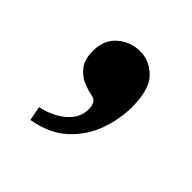

<svg xmlns="http://www.w3.org/2000/svg" viewBox="-80 -647 330 330"><g transform="rotate(45 85.0 -481.5)"><path d="M34 -373 29 -399Q47 -403 61 -411Q75 -419 83.5 -430.5Q92 -442 92 -458Q92 -466 88.5 -471.5Q85 -477 75 -478Q66 -480 54.5 -485Q43 -490 34.5 -501.5Q26 -513 26 -533Q26 -560 43.5 -575Q61 -590 84 -590Q107 -590 124.5 -572.5Q142 -555 142 -512Q142 -483 131.5 -453.5Q121 -424 97.5 -402Q74 -380 34 -373Z"/></g></svg>

Font: Frank Ruhl Libre
Style: Regular
Weight: 400
Designer: Yanek Iontef
Foundry: Fontef
Version: Version 6.004